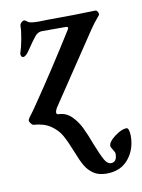

<svg xmlns="http://www.w3.org/2000/svg" viewBox="-79 -478 582 787"><g transform="rotate(-10 212.5 -84.5)"><path d="M185 141Q168 98 153.5 72Q139 46 111.5 27Q84 8 41 5Q36 5 30 -2.5Q24 -10 24 -16Q24 -22 47 -51L65 -77Q154 -207 247 -356Q249 -360 249 -362Q249 -367 238 -367H141Q124 -367 111.5 -352Q99 -337 72 -297Q58 -276 47 -276Q41 -276 38.5 -283.5Q36 -291 39 -297Q45 -314 51.5 -348Q58 -382 58 -403Q58 -411 64.5 -417Q71 -423 76 -423Q81 -423 92 -414Q100 -408 137 -408L176 -409Q276 -409 371 -412Q377 -412 381 -404Q385 -396 382 -391Q355 -359 342 -339L146 -46Q140 -34 140 -29Q140 -20 149 -20Q180 -19 202 2.5Q224 24 238.5 53.5Q253 83 270 129Q288 174 299.5 194.5Q311 215 326 215Q351 215 351 180Q351 174 343 162Q335 150 335 145Q335 128 363.5 106.5Q392 85 413 85Q419 85 422 95.5Q425 106 425 119Q425 175 392.5 214.5Q360 254 301 254Q267 254 246 239Q225 224 212.5 202Q200 180 185 141Z"/></g></svg>

Font: EB Garamond Medium
Style: Regular
Weight: 500
Designer: Georg Duffner and Octavio Pardo
Foundry: Georg Duffner
Version: Version 1.000